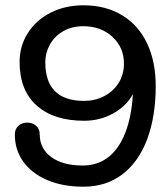

<svg xmlns="http://www.w3.org/2000/svg" viewBox="-20 -707 634 725"><path d="M568 -382Q568 -268 536 -182Q504 -96 442.5 -49Q381 -2 295 -2Q217 -2 158.5 -27Q100 -52 68 -96.5Q36 -141 36 -199Q36 -219 49 -231.5Q62 -244 83 -244Q103 -244 116.5 -232Q130 -220 130 -200Q130 -146 173.5 -114Q217 -82 292 -82Q376 -82 425 -152Q474 -222 482 -352Q457 -306 407 -278.5Q357 -251 298 -251Q183 -251 118.5 -308.5Q54 -366 54 -473Q54 -533 85 -582Q116 -631 171 -659Q226 -687 295 -687Q379 -687 441 -649.5Q503 -612 535.5 -543Q568 -474 568 -382ZM448 -467Q448 -528 404.5 -568Q361 -608 295 -608Q250 -608 217.5 -588.5Q185 -569 168 -538Q151 -507 151 -472Q151 -326 298 -326Q338 -326 372.5 -343.5Q407 -361 427.5 -393Q448 -425 448 -467Z"/></svg>

Font: Mali Medium
Style: Regular
Weight: 500
Version: Version 1.000; ttfautohint (v1.6)